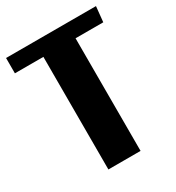

<svg xmlns="http://www.w3.org/2000/svg" viewBox="-164 -759 786 858"><g transform="rotate(-30 229.0 -330.0)"><path d="M310 0H144V-581H-3V-660H461L453 -581H310Z"/></g></svg>

Font: Sansita
Style: Bold
Weight: 700
Designer: Pablo Cosgaya
Foundry: Omnibus-Type
Version: Version 1.006